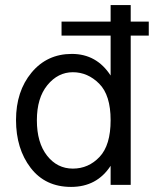

<svg xmlns="http://www.w3.org/2000/svg" viewBox="-20 -727 607 755"><path d="M494 0H415V-75Q361 8 259.5 8Q158 8 100.5 -67Q43 -142 43 -255Q43 -368 104 -441.5Q165 -515 262.5 -515Q360 -515 415 -430V-587H222V-642H415V-707H494V-642H565V-587H494ZM266.5 -443Q208 -443 166.5 -392.5Q125 -342 125 -254Q125 -166 165 -115Q205 -64 266.5 -64Q328 -64 371.5 -110Q415 -156 415 -254.5Q415 -353 370 -398Q325 -443 266.5 -443Z"/></svg>

Font: Hind Jalandhar
Style: Regular
Weight: 400
Designer: Namrata Goyal
Foundry: Indian Type Foundry
Version: Version 0.702;PS 1.0;hotconv 1.0.81;makeotf.lib2.5.63406